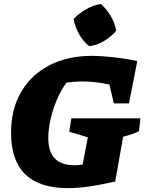

<svg xmlns="http://www.w3.org/2000/svg" viewBox="-20 -958 744 990"><path d="M330 12Q37 12 37 -273Q37 -394 88.5 -483Q140 -572 234 -621Q328 -670 454 -670Q482 -670 521 -667Q560 -664 603.5 -658Q647 -652 688 -643L645 -425H567L544 -522Q509 -530 473 -534Q437 -538 401 -538Q362 -538 323 -532Q296 -496 274.5 -446.5Q253 -397 241 -344.5Q229 -292 229 -246Q229 -106 364 -106Q383 -106 406 -109L433 -250L337 -279L348 -348H704L697 -282Q682 -274 662.5 -267Q643 -260 615 -253L574 -22Q499 -5 440 3.5Q381 12 330 12ZM500 -938Q530 -911 551.5 -874.5Q573 -838 579 -799Q554 -769 516.5 -746.5Q479 -724 440 -720Q410 -743 388.5 -781Q367 -819 359 -860Q386 -888 423 -909.5Q460 -931 500 -938Z"/></svg>

Font: Piazzolla SC ExtraBold
Style: Italic
Weight: 800
Italic angle: -11.3°
Designer: Juan Pablo del Peral
Foundry: Huerta Tipografica
Version: Version 1.330